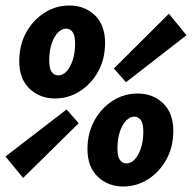

<svg xmlns="http://www.w3.org/2000/svg" viewBox="-80 -666 700 698"><path d="M120 -308Q65 -308 27.5 -343.5Q-10 -379 -10 -444Q-10 -502 15 -547.5Q40 -593 81.5 -619.5Q123 -646 172 -646Q228 -646 265 -610.5Q302 -575 302 -510Q302 -452 277 -406.5Q252 -361 210.5 -334.5Q169 -308 120 -308ZM132 -392Q148 -392 161.5 -406Q175 -420 184 -446.5Q193 -473 193 -508Q193 -537 184 -549.5Q175 -562 160 -562Q145 -562 131 -548Q117 -534 108 -508Q99 -482 99 -446Q99 -417 108 -404.5Q117 -392 132 -392ZM4 -19 -60 -97 162 -268 206 -218ZM378 -367 334 -417 534 -616 598 -538ZM368 12Q313 12 275.5 -23.5Q238 -59 238 -124Q238 -182 263 -227.5Q288 -273 329.5 -299.5Q371 -326 420 -326Q476 -326 513 -290.5Q550 -255 550 -190Q550 -132 525 -86.5Q500 -41 458.5 -14.5Q417 12 368 12ZM380 -72Q396 -72 409.5 -86Q423 -100 432 -126.5Q441 -153 441 -188Q441 -217 432 -229.5Q423 -242 408 -242Q393 -242 379 -228Q365 -214 356 -188Q347 -162 347 -126Q347 -97 356 -84.5Q365 -72 380 -72Z"/></svg>

Font: Source Code Pro ExtraLight Black
Style: Italic
Weight: 900
Italic angle: -11°
Monospace: yes
Version: Version 1.016;hotconv 1.0.116;makeotfexe 2.5.65601